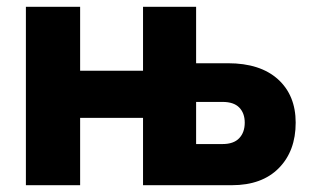

<svg xmlns="http://www.w3.org/2000/svg" viewBox="-20 -545 911 565"><path d="M56.2 0V-524.9H215.8V-336.9H400.9V-524.9H557.1V-358.9H650.9Q745.6 -358.9 797.9 -311.8Q850.1 -264.6 850.1 -184.1Q850.1 -100.6 800.5 -50.3Q751 0 662.1 0H400.9V-198.2H215.8V0ZM557.1 -121.1H634.8Q667.5 -121.1 683.8 -138.2Q700.2 -155.3 700.2 -184.1Q700.2 -211.9 684.1 -228.5Q668 -245.1 634.8 -245.1H557.1Z"/></svg>

Font: Raleway-v4020 ExtraBold
Style: Regular
Weight: 800
Designer: Matt McInerney, Pablo Impallari, Rodrigo Fuenzalida
Foundry: Matt McInerney, Pablo Impallari, Rodrigo Fuenzalida
Version: Version 4.020;PS 004.020;hotconv 1.0.88;makeotf.lib2.5.64775